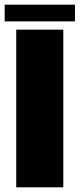

<svg xmlns="http://www.w3.org/2000/svg" viewBox="-37 -802 341 822"><path d="M32.5 0H234V-675H32.5ZM-17 -710.5H284V-782H-17Z"/></svg>

Font: Anybody Condensed Black
Style: Regular
Weight: 900
Width: 3
Designer: Tyler Finck
Foundry: Etcetera Type Company
Version: Version 1.113;gftools[0.9.25]